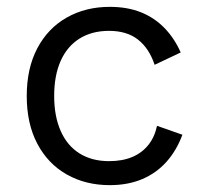

<svg xmlns="http://www.w3.org/2000/svg" viewBox="-20 -530 600 560"><path d="M300 -510Q352 -510 391.5 -494Q431 -478 460 -448Q489 -418 507 -377L431 -341Q415 -389 382.5 -414.5Q350 -440 298 -440Q248 -440 212 -417.5Q176 -395 157 -352.5Q138 -310 138 -250Q138 -191 157 -148Q176 -105 212 -82.5Q248 -60 298 -60Q337 -60 365.5 -72Q394 -84 412.5 -107Q431 -130 438 -163L512 -137Q495 -91 465.5 -58Q436 -25 394.5 -7.5Q353 10 300 10Q230 10 175 -21Q120 -52 89 -110.5Q58 -169 58 -250Q58 -331 89 -389.5Q120 -448 175 -479Q230 -510 300 -510Z"/></svg>

Font: Work Sans
Style: Regular
Weight: 400
Designer: Wei Huang
Foundry: Wei Huang
Version: Version 2.006; ttfautohint (v1.8.1.43-b0c9)